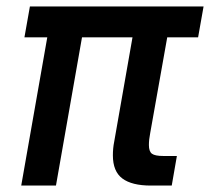

<svg xmlns="http://www.w3.org/2000/svg" viewBox="-20 -577 653 597"><path d="M46 0 127 -461H56L73 -557H613L596 -461H500L447 -163Q443 -143 443 -126Q443 -106 452.5 -99Q462 -92 488 -92H530L514 0H449Q390 0 360.5 -22Q331 -44 331 -94Q331 -116 335 -136L392 -461H235L154 0Z"/></svg>

Font: Open Sauce One Medium Italic
Style: Regular
Weight: 500
Italic angle: -10°
Designer: Alfredo Marco Pradil
Foundry: Creative Sauce Fz LLC
Version: Version 1.477